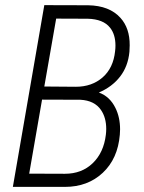

<svg xmlns="http://www.w3.org/2000/svg" viewBox="-20 -731 564 751"><path d="M153.3 -392.6 276.4 -391.6Q339.4 -391.6 381.3 -428.2Q423.3 -464.8 430.2 -530.8Q431.6 -542 431.6 -552.7Q431.6 -596.7 410.2 -623Q383.8 -656.2 323.2 -657.7L199.7 -658.2ZM144.5 -341.3 94.2 -51.8 233.9 -51.3Q299.8 -51.3 342.8 -92.8Q385.7 -134.3 394 -203.6Q395.5 -215.3 395.5 -226.6Q395.5 -271 375 -300.8Q349.6 -337.9 294.4 -340.8ZM30.3 0 153.3 -710.9 324.7 -710.4Q408.2 -709 451.2 -661.1Q487.8 -620.6 487.3 -553.7Q487.3 -541.5 486.3 -528.8Q481 -471.7 449.7 -431.4Q418.5 -391.1 366.7 -369.1Q409.7 -353.5 431.6 -308.6Q449.7 -272 449.7 -225.1Q449.7 -214.8 448.7 -204.1Q440.9 -110.4 382.1 -55.2Q323.2 0 233.9 0Z"/></svg>

Font: MAUL Condensed Light Italic
Style: Light Italic
Weight: 300
Italic angle: -12°
Designer: MAUL
Version: Version 1.0; 2020; ttfautohint (v1.8.3)